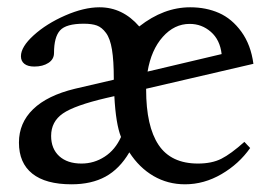

<svg xmlns="http://www.w3.org/2000/svg" viewBox="-20 -487 711 519"><path d="M173.3 11.2Q103.5 11.2 67.4 -17.6Q31.2 -46.4 31.2 -101.6Q31.2 -154.8 69.6 -191.9Q107.9 -229 182.6 -247.1L287.6 -271.5V-274.9Q287.6 -322.8 282.7 -352.8Q277.8 -382.8 266.6 -397.9Q255.4 -413.1 241.9 -418Q228.5 -422.9 206.5 -422.9Q158.7 -422.9 142.3 -404.8Q126 -386.7 126 -343.8Q126 -326.7 110.8 -316.9Q95.7 -307.1 72.8 -307.1Q55.2 -307.1 45.9 -314.5Q36.6 -321.8 36.6 -335Q36.6 -360.4 71 -391.6Q105.5 -422.9 156.2 -445.1Q207 -467.3 249 -467.3Q311.5 -467.3 356.4 -415.5Q422.4 -467.3 494.1 -467.3Q537.1 -467.3 572 -451.9Q606.9 -436.5 632.6 -401.1Q658.2 -365.7 665 -314.5L375 -247.1V-245.1Q375 -145.5 408.7 -95.2Q442.4 -44.9 515.1 -44.9Q552.7 -44.9 578.4 -57.9Q604 -70.8 640.6 -103.5L656.2 -86.9Q626 -43.9 578.9 -16.4Q531.7 11.2 480 11.2Q433.6 11.2 395 -11.2Q356.4 -33.7 329.6 -75.2Q303.2 -30.3 265.1 -9.5Q227.1 11.2 173.3 11.2ZM492.7 -422.4Q451.2 -422.4 419.9 -387.2Q388.7 -352.1 378.9 -293.5L579.1 -340.8Q574.7 -379.4 550 -400.9Q525.4 -422.4 492.7 -422.4ZM118.2 -119.6Q118.2 -85 140.1 -64.9Q162.1 -44.9 200.2 -44.9Q234.4 -44.9 262.9 -63.5Q291.5 -82 307.1 -116.7Q293 -151.9 289.1 -227.1L267.6 -222.2Q181.6 -202.1 149.9 -180.2Q118.2 -158.2 118.2 -119.6Z"/></svg>

Font: Elstob 6pt Medium
Style: Regular
Weight: 500
Designer: Peter S. Baker
Version: Version 1.015